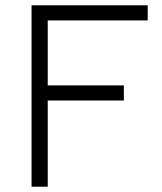

<svg xmlns="http://www.w3.org/2000/svg" viewBox="-20 -704 611 724"><path d="M99 -684H537V-627H160V-382H447V-325H160V0H99Z"/></svg>

Font: Bellota Text
Style: Regular
Weight: 400
Designer: Kemie Guaida
Foundry: Kemie Guaida
Version: Version 4.001